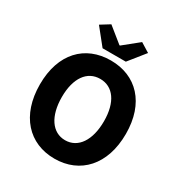

<svg xmlns="http://www.w3.org/2000/svg" viewBox="-198 -992 1079 1145"><g transform="rotate(30 342.0 -420.0)"><path d="M173 -813 262 -702H422L511 -813L448 -852L344 -768H340L236 -852ZM46 -329C46 -116 166 12 342 12C518 12 638 -116 638 -329C638 -541 518 -664 342 -664C166 -664 46 -542 46 -329ZM487 -329C487 -198 431 -115 342 -115C253 -115 197 -198 197 -329C197 -460 253 -537 342 -537C431 -537 487 -460 487 -329Z"/></g></svg>

Font: Cambridge Sans Bold
Style: Regular
Weight: 700
Version: Version 2.020;PS 002.020;hotconv 1.0.88;makeotf.lib2.5.64775